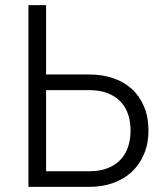

<svg xmlns="http://www.w3.org/2000/svg" viewBox="-20 -730 629 750"><path d="M91 -710H160V-439H328Q380 -439 422.5 -424.5Q465 -410 495.5 -382Q526 -354 543 -313Q560 -272 560 -220Q560 -169 542.5 -128Q525 -87 494.5 -58.5Q464 -30 421.5 -15Q379 0 328 0H91ZM160 -61H328Q370 -61 400.5 -73Q431 -85 451 -106.5Q471 -128 480.5 -157Q490 -186 490 -220Q490 -254 480.5 -283Q471 -312 451 -333Q431 -354 400.5 -366Q370 -378 328 -378H160Z"/></svg>

Font: Oxford Sans
Style: Regular
Weight: 400
Designer: Matt McInerney, Pablo Impallari, Rodrigo Fuenzalida
Foundry: Matt McInerney, Pablo Impallari, Rodrigo Fuenzalida
Version: Version 3.000g; ttfautohint (v1.5) -l 8 -r 28 -G 28 -x 14 -D